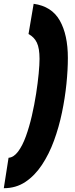

<svg xmlns="http://www.w3.org/2000/svg" viewBox="-83 -770 394 1010"><path d="M274 -465Q274 -403 266.5 -329Q259 -255 243 -178Q227 -101 201 -30Q175 41 137.5 97.5Q100 154 50.5 187Q1 220 -63 220L-38 60Q-11 58 12 27.5Q35 -3 53 -52.5Q71 -102 84.5 -160.5Q98 -219 107 -277Q116 -335 120.5 -383Q125 -431 125 -460Q125 -516 111 -545.5Q97 -575 67 -591L94 -750Q189 -737 231.5 -662Q274 -587 274 -465Z"/></svg>

Font: Georama SemiCondensed Black
Style: Italic
Weight: 900
Width: 4
Italic angle: -9°
Designer: Jean-Baptiste Levee
Foundry: Production Type
Version: Version 1.000